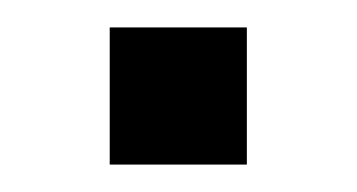

<svg xmlns="http://www.w3.org/2000/svg" viewBox="-20 -110 260 140"><path d="M160 10V-90H60V10Z"/></svg>

Font: KetosagCBd
Style: Regular
Weight: 500
Designer: gluk
Foundry: gluk
Version: Version 00.0024